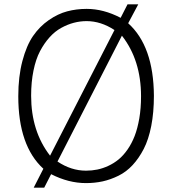

<svg xmlns="http://www.w3.org/2000/svg" viewBox="-20 -826 781 882"><path d="M377.9 -785.2Q455.6 -785.2 534.2 -744.1L565.9 -806.2H615.2L568.8 -719.2Q685.5 -614.3 687 -386.2Q687 -309.6 674.8 -247.3Q662.6 -185.1 640.4 -142.1Q618.2 -99.1 589.4 -67.9Q560.5 -36.6 524.4 -18.8Q488.3 -1 451.9 7.1Q415.5 15.1 375 15.1Q294.9 15.1 214.8 -25.9L183.1 36.1H134.8L179.2 -50.8Q64 -156.2 64 -383.8Q64 -474.1 82.8 -545.4Q101.6 -616.7 131.8 -660.6Q162.1 -704.6 204.1 -733.6Q246.1 -762.7 288.6 -773.9Q331.1 -785.2 377.9 -785.2ZM627.9 -383.8Q627.9 -549.8 540 -662.1L244.1 -84Q306.6 -42 375 -42Q401.9 -42 427 -47.1Q452.1 -52.2 477.5 -64Q502.9 -75.7 524.7 -93.5Q546.4 -111.3 565.7 -138.9Q585 -166.5 598.4 -200.9Q611.8 -235.4 619.9 -282Q627.9 -328.6 627.9 -383.8ZM377.9 -729Q348.1 -729 319.3 -721.4Q290.5 -713.9 261.5 -698Q232.4 -682.1 207.8 -654.8Q183.1 -627.4 163.8 -590.8Q144.5 -554.2 133.8 -501.7Q123 -449.2 123 -386.2Q123 -223.1 210 -110.8L505.9 -688Q443.4 -729 377.9 -729Z"/></svg>

Font: Junction Light
Style: Regular
Weight: 300
Designer: Caroline Hadilaksono
Foundry: Caroline Hadilaksono
Version: Version 1.002